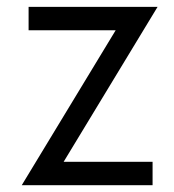

<svg xmlns="http://www.w3.org/2000/svg" viewBox="-20 -544 510 564"><path d="M167 -68.8 442.9 -523.9H64V-455.1H319.8L43.9 0H428.2V-68.8Z"/></svg>

Font: Tuffy
Style: Regular
Weight: 500
Designer: Thatcher Ulrich, Karoly Barta and Michael Everson
Version: Version 001.270